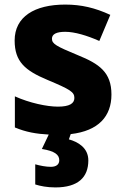

<svg xmlns="http://www.w3.org/2000/svg" viewBox="-20 -630 546 839"><path d="M366 71C366 16 321 -10 281 -21L289 -44C411 -58 467 -122 467 -217C467 -314 414 -351 320 -389C226 -428 207 -438 207 -461C207 -481 227 -491 265 -491C306 -491 360 -475 414 -451L462 -565C395 -596 335 -610 265 -610C131 -610 44 -557 44 -453C44 -361 89 -322 187 -281C287 -239 305 -228 305 -202C305 -178 284 -164 233 -164C185 -164 109 -180 45 -209V-73C93 -53 137 -45 193 -42L163 21C219 30 239 46 239 70C239 90 224 99 202 99C181 99 155 94 134 88V176C156 183 186 189 222 189C321 189 366 145 366 71Z"/></svg>

Font: Noto Sans Tamil UI ExtraBold
Style: Regular
Weight: 800
Designer: Jelle Bosma - Monotype Design Team
Foundry: Monotype Imaging Inc.
Version: Version 2.004